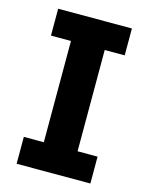

<svg xmlns="http://www.w3.org/2000/svg" viewBox="-107 -767 647 835"><g transform="rotate(15 216.0 -349.0)"><path d="M382 0H50V-121H140V-577H50V-698H382V-577H292V-121H382Z"/></g></svg>

Font: IBM Plex Sans
Style: Bold
Weight: 700
Designer: Mike Abbink, Paul van der Laan, Pieter van Rosmalen
Foundry: Bold Monday
Version: Version 3.201